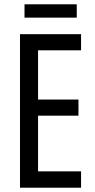

<svg xmlns="http://www.w3.org/2000/svg" viewBox="-20 -873 442 893"><path d="M337 -853H94V-791H337ZM357 0V-76H157V-335H345V-410H157V-639H357V-714H73V0Z"/></svg>

Font: Noto Sans Lao Looped ExtraCondensed
Style: Regular
Weight: 400
Width: 2
Designer: Mark Frömberg, Ben Mitchell
Foundry: The Fontpad Ltd
Version: Version 1.002